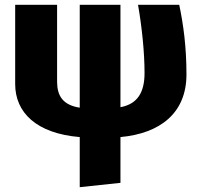

<svg xmlns="http://www.w3.org/2000/svg" viewBox="-20 -553 827 797"><path d="M754 -244C754 -359 741 -453 724 -533H553C569 -441 580 -336 580 -250C580 -167 549 -121 480 -108V-533H311V-106C241 -117 217 -155 217 -214V-533H43V-204C43 -86 131 1 311 16V224L480 206V16C644 1 754 -83 754 -244Z"/></svg>

Font: Fira Sans ExtraBold
Style: Regular
Weight: 800
Designer: bBox Type GmbH & Carrois Corporate GbR & Edenspiekermann AG
Foundry: bBox Type GmbH & Carrois Corporate GbR & Edenspiekermann AG
Version: Version 4.300;PS 004.300;hotconv 1.0.88;makeotf.lib2.5.64775